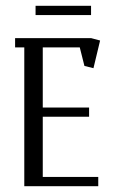

<svg xmlns="http://www.w3.org/2000/svg" viewBox="-20 -644 424 664"><path d="M32.2 -480V-512.2H294.9L326.2 -503.9L303.2 -408.2L272 -416L255.9 -480H127.9V-272H288.1V-240.2H127.9V-32.2H319.8V0H64V-480ZM103 -591.8V-624H294.9V-591.8Z"/></svg>

Font: Gawaa
Style: Regular
Weight: 400
Designer: T. Christopher White
Version: Version 1.0